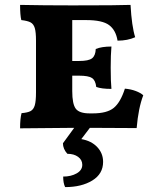

<svg xmlns="http://www.w3.org/2000/svg" viewBox="-20 -522 651 784"><path d="M347 0 312 46Q353 53 377 78.5Q401 104 401 139Q401 188 357 215Q313 242 246 242Q238 226 238 199Q270 199 293 186Q316 173 316 151Q316 131 299 118.5Q282 106 255 106Q237 86 237 63L283 0L62 2Q62 -38 68 -60Q93 -62 105 -68.5Q117 -75 122 -92Q127 -109 127 -145V-356Q127 -391 122 -407.5Q117 -424 105 -430.5Q93 -437 67 -440Q62 -460 62 -502Q158 -500 275 -500Q470 -500 513 -502Q518 -414 532 -370Q501 -356 460 -356Q453 -399 425.5 -419.5Q398 -440 332 -440H275V-273H303Q342 -273 356 -284Q370 -295 371 -322Q395 -332 435 -332Q432 -298 432 -246Q432 -189 435 -159Q394 -159 373 -167Q370 -194 355.5 -203.5Q341 -213 303 -213H275V-150Q275 -97 289.5 -78Q304 -59 346 -59H359Q417 -59 444.5 -81.5Q472 -104 490 -160Q514 -158 534 -150.5Q554 -143 565 -133Q545 -81 538 1Z"/></svg>

Font: Vollkorn SC
Style: Bold
Weight: 700
Designer: Friedrich Althausen
Foundry: Friedrich Althausen
Version: Version 4.015